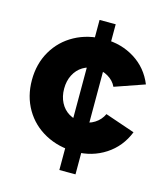

<svg xmlns="http://www.w3.org/2000/svg" viewBox="-106 -783 754 865"><g transform="rotate(15 271.0 -350.0)"><path d="M251.3 -700H326.6V0H251.3ZM26.9 -360Q26.9 -436 61.6 -495.5Q96.2 -555 157.4 -588.5Q218.7 -622 296.9 -622Q374.9 -622 437.3 -582.9Q499.6 -543.8 528.2 -473.4L389.5 -425.2Q377.3 -451.6 350.1 -467.7Q322.9 -483.9 289.7 -483.9Q256.9 -483.9 231.6 -468.3Q206.2 -452.6 191.7 -424.4Q177.2 -396.2 177.2 -360Q177.2 -323.8 191.7 -295.6Q206.2 -267.4 232.4 -251.7Q258.7 -236.1 291.7 -236.1Q324.8 -236.1 351.5 -253.1Q378.2 -270.1 391.1 -298.2L530 -250.7Q501.4 -178.8 439.3 -138.4Q377.2 -98 298.9 -98Q220.7 -98 158.6 -131.5Q96.4 -165 61.7 -224.5Q26.9 -284 26.9 -360Z"/></g></svg>

Font: Oak Sans Light
Style: Regular
Weight: 400
Designer: Erik Kennedy, Walven
Foundry: Erik Kennedy, Walven
Version: Version 1.100;Glyphs 3.1.2 (3151)